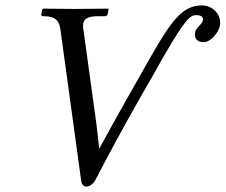

<svg xmlns="http://www.w3.org/2000/svg" viewBox="-20 -678 834 710"><path d="M727 -658C646 -658 605 -589 500 -402C500 -402 405 -236 347 -128L337 -216L288 -572C288 -574 287 -575 287 -577C287 -583 287 -587 288 -592C291 -608 305 -618 341 -618H368C373 -618 377 -621 378 -626L382 -645L380 -646C380 -646 291 -645 256 -645C217 -645 139 -646 139 -646L137 -645L133 -626C132 -621 135 -618 139 -618H145C184 -618 199 -601 203 -572L280 -11C282 4 289 12 300 12C310 12 323 4 332 -11C442 -223 541 -391 541 -391C664 -612 682 -622 706 -622C729 -622 732 -611 730 -602C727 -587 705 -576 702 -560C697 -538 708 -522 733 -522C760 -522 788 -558 793 -582C801 -622 768 -658 727 -658Z"/></svg>

Font: Libertinus Sans
Style: Italic
Weight: 400
Italic angle: -12°
Designer: Philipp H. Poll, Khaled Hosny
Foundry: Caleb Maclennan
Version: Version 7.050;RELEASE